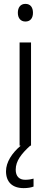

<svg xmlns="http://www.w3.org/2000/svg" viewBox="-20 -751 261 990"><path d="M111 -731C86 -731 72 -713 72 -685C72 -657 87 -640 111 -640C136 -640 150 -657 150 -685C150 -713 137 -731 111 -731ZM61 124C61 79 90 42 136 0H140V-532H81V0H87C42 38 11 85 11 132C11 188 44 219 102 219C123 219 140 216 153 211V170C143 173 129 176 110 176C79 176 61 158 61 124Z"/></svg>

Font: Noto Sans Bengali SemiCondensed Light
Style: Regular
Weight: 300
Width: 4
Designer: Joana Ranito - Universal Thirst; Jelle Bosma - Monotype Design Team
Foundry: Universal Thirst ehf.
Version: Version 3.000